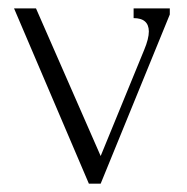

<svg xmlns="http://www.w3.org/2000/svg" viewBox="-20 -441 450 461"><path d="M66.4 -420.9 221.7 -66.4 326.2 -321.3Q337.4 -348.1 337.4 -365.7Q336.9 -397.5 300.8 -397.5V-420.9H387.7V-406.2L221.7 0H193.4L13.7 -420.9Z"/></svg>

Font: Buda Light
Style: Regular
Weight: 300
Version: Version 1.003